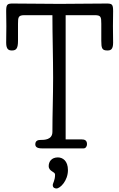

<svg xmlns="http://www.w3.org/2000/svg" viewBox="-20 -841 677 1088"><path d="M277 -755C277 -648 281 -508 281 -401C281 -292 277 -196 277 -94C277 -48 230 -48 209 -48C197 -48 180 -45 180 -23C180 -2 203 0 221 0H453C466 0 473 -12 473 -24C473 -47 458 -51 443 -51H352V-755H517C552 -755 554 -745 554 -706V-610C554 -568 558 -555 588 -555C606 -555 621 -559 621 -599C621 -620 620 -671 620 -693C620 -714 621 -756 621 -778C621 -817 615 -821 583 -821C488 -821 413 -819 318 -819C223 -819 148 -821 53 -821C22 -821 15 -817 15 -778C15 -756 16 -714 16 -693C16 -671 15 -620 15 -599C15 -559 31 -555 48 -555C73 -555 82 -568 82 -610V-706C82 -744 84 -755 119 -755ZM256 100C256 131 292 131 292 148C292 183 279 196 279 208C279 225 294 227 300 227C321 227 365 183 365 123C365 70 335 51 308 51C271 51 256 76 256 100Z"/></svg>

Font: Life Savers
Style: Bold
Weight: 700
Designer: Pablo Impallari, Rodrigo Fuenzalida, Brenda Gallo
Foundry: Pablo Impallari, Rodrigo Fuenzalida, Brenda Gallo
Version: Version 3.000